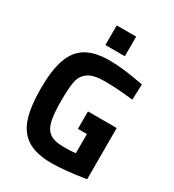

<svg xmlns="http://www.w3.org/2000/svg" viewBox="-213 -1013 1037 1145"><g transform="rotate(30 305.5 -441.0)"><path d="M45 -343Q45 -468 72 -544.5Q99 -621 158.5 -656.5Q218 -692 318 -692Q367 -692 421.5 -685.5Q476 -679 555 -664L551 -557Q435 -570 355 -570Q276 -570 240 -543.5Q204 -517 195.5 -471.5Q187 -426 187 -336Q187 -247 199 -199Q211 -151 242.5 -129.5Q274 -108 336 -108Q395 -108 419 -112V-244H357V-364H555V-11Q409 12 323 12Q218 12 157.5 -25Q97 -62 71 -139Q45 -216 45 -343ZM249 -894H383V-759H249Z"/></g></svg>

Font: Cairo
Style: Bold
Weight: 700
Designer: Mohamed Gaber
Foundry: Kief Type Foundry
Version: Version 2.100